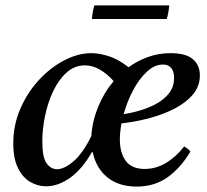

<svg xmlns="http://www.w3.org/2000/svg" viewBox="-20 -676 762 708"><path d="M717 -398Q717 -359 692.5 -329Q668 -299 626.5 -277Q585 -255 533.5 -241Q482 -227 428 -221Q422 -189 422 -162Q422 -112 444 -82.5Q466 -53 513 -53Q556 -53 593.5 -76Q631 -99 659 -136Q675 -127 682 -117Q648 -59 599.5 -23.5Q551 12 484 12Q418 12 376 -22Q334 -56 322 -115H319Q282 -51 238 -20Q194 11 150 11Q119 11 91 -5.5Q63 -22 46 -57Q29 -92 29 -147Q29 -215 55 -275Q81 -335 123.5 -381Q166 -427 217 -453.5Q268 -480 317 -480Q345 -480 380.5 -469Q416 -458 454 -428Q487 -452 526 -466Q565 -480 609 -480Q665 -480 691 -458Q717 -436 717 -398ZM399 -377Q375 -404 348 -419.5Q321 -435 293 -435Q255 -435 225.5 -408.5Q196 -382 176 -339.5Q156 -297 146 -248Q136 -199 136 -155Q136 -95 152 -73.5Q168 -52 190 -52Q217 -52 251.5 -81.5Q286 -111 317 -175Q320 -228 341.5 -281Q363 -334 399 -377ZM436 -255Q482 -262 525 -278.5Q568 -295 595 -322.5Q622 -350 622 -389Q622 -411 612 -424.5Q602 -438 581 -438Q550 -438 521.5 -411.5Q493 -385 471 -343.5Q449 -302 436 -255ZM328 -656H604Q602 -630 595 -606H319Q321 -633 328 -656Z"/></svg>

Font: Tiro Telugu
Style: Italic
Weight: 400
Italic angle: -11°
Designer: Telugu: John Hudson & Fiona Ross, assisted by Kaja Sojewska. Latin: John Hudson with Paul Hanslow, assisted by Kaja Soje
Foundry: Tiro Typeworks Ltd.
Version: Version 1.52